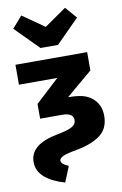

<svg xmlns="http://www.w3.org/2000/svg" viewBox="-110 -882 740 1168"><g transform="rotate(-10 260.0 -298.5)"><path d="M195 225Q119 204 73 165Q27 126 27 69Q27 -40 200 -72Q263 -84 290 -98.5Q317 -113 317 -140Q317 -184 247 -184H112V-275L258 -410H21V-533H464V-420L302 -283Q353 -283 388 -275Q423 -267 452 -243Q499 -202 499 -134Q499 -56 446 -16Q393 24 301 41Q237 52 213 63Q189 74 189 89Q189 111 234 129ZM297 -607H189L46 -751L108 -822L243 -728L378 -822L440 -751Z"/></g></svg>

Font: Trujillo ExtraBold
Style: Regular
Weight: 800
Designer: Fira Sans original fonts by bBox Type GmbH, Carrois Corporate GbR, & Edenspiekermann AG / Changes by Cristiano Sobral
Foundry: Fira Sans original fonts by bBox Type GmbH, Carrois Corporate GbR, & Edenspiekermann AG / Changes by Cristiano Sobral
Version: Version 4.301;July 28, 2020;FontCreator 13.0.0.2655 64-bit